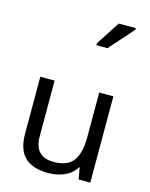

<svg xmlns="http://www.w3.org/2000/svg" viewBox="-140 -1054 899 1152"><g transform="rotate(15 309.0 -478.0)"><path d="M533 -536V0H461L448 -71H444Q418 -29 372 -9.5Q326 10 274 10Q177 10 128 -36.5Q79 -83 79 -185V-536H168V-191Q168 -63 287 -63Q376 -63 410.5 -113Q445 -163 445 -257V-536ZM355 -806V-818L451 -966H557V-956L424 -806Z"/></g></svg>

Font: Noto Sans Tifinagh Air
Style: Regular
Weight: 400
Designer: JamraPatel
Foundry: JamraPatel LLC
Version: Version 2.006; ttfautohint (v1.8.4.7-5d5b)